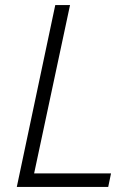

<svg xmlns="http://www.w3.org/2000/svg" viewBox="-20 -734 525 754"><path d="M46 0 197 -714H255L114 -53H416L405 0Z"/></svg>

Font: Noto Sans UI Light
Style: Italic
Weight: 300
Italic angle: -12°
Designer: Monotype Design Team
Foundry: Monotype Imaging Inc.
Version: Version 1.901